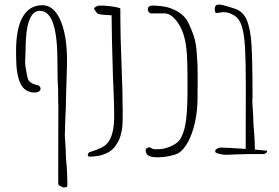

<svg xmlns="http://www.w3.org/2000/svg" viewBox="-20 -682 1219 839"><path d="M255.4 137.2Q246.6 132.8 241.5 129.9Q236.3 127 235.4 124.8Q234.4 122.6 234.4 118.7V45.9L234.9 -181.6V-226.6H234.4Q234.4 -264.2 233.9 -289.1V-289.6L231.9 -331.5Q231 -382.3 231 -408.2V-411.6Q231 -524.4 212.2 -579.6Q193.4 -634.8 153.8 -634.8Q123 -634.8 107.4 -591.8Q91.8 -548.8 91.8 -466.3Q91.8 -455.6 90.8 -436Q89.8 -418.5 89.8 -411.6Q89.8 -405.8 90.8 -395V-394.5L94.2 -374.5Q98.1 -350.1 101.3 -339.6Q104.5 -329.1 112.8 -322.5Q121.1 -315.9 139.6 -310.5Q147 -311 152.1 -305.9Q157.2 -300.8 157.2 -294.4Q157.2 -287.6 150.6 -282.7Q144 -277.8 130.4 -277.8Q88.9 -277.8 69.6 -316.7Q50.3 -355.5 50.3 -439.5V-460.4Q50.3 -558.1 79.6 -608.6Q108.9 -659.2 165 -659.2Q198.2 -659.2 222.4 -629.9Q246.6 -600.6 259.8 -545.9Q272.9 -491.2 272.9 -416.5Q272.9 -399.9 272.5 -391.1L268.1 -243.2V-242.7Q268.6 -219.2 266.1 -179.2Q264.2 -137.2 264.2 -112.3Q264.2 -107.9 263.7 -105Q263.2 -100.6 263.2 -95.2Q263.2 -83.5 265.6 -52.7Q267.6 -27.8 267.6 -11.7Q267.6 9.8 271 39.1Q272.5 53.2 273.4 78.4Q274.4 103.5 274.4 117.7Q274.4 128.9 273.7 132.1Q272.9 135.3 269.8 136Q266.6 136.7 255.4 137.2Z M363.8 -6.8Q364.3 -9.3 366.5 -12.5Q368.7 -15.6 371.1 -17.6L379.4 -19.5Q401.9 -26.9 419.7 -35.2Q437.5 -43.5 447.8 -54.7Q479 -88.9 479 -174.3Q479 -201.2 478.3 -225.6Q477.5 -250 477.1 -261.7L473.6 -347.2Q467.8 -537.1 467.8 -602.1V-615.2L435.1 -617.2Q418.5 -618.2 408.2 -621.6Q405.8 -622.1 399.9 -630.4Q394 -638.7 392.1 -641.1Q391.1 -642.6 391.1 -643.6Q391.1 -647.9 398.9 -652.8Q406.7 -657.7 415 -657.7Q436 -657.7 457.3 -655.3Q478.5 -652.8 492.2 -649.7Q505.9 -646.5 505.9 -644V-607.9Q505.9 -526.4 511.2 -397Q516.1 -275.4 516.1 -196.3V-163.1Q516.1 -146.5 515.1 -134.3Q514.2 -122.1 510.7 -105Q506.8 -86.4 501 -72.8Q495.1 -59.1 484.9 -44.9Q474.1 -29.8 459.5 -20.3Q444.8 -10.7 423.3 -3.9Q397.9 2.4 373 2.4Q367.7 2.4 365.5 0.7Q363.3 -1 363.8 -6.8Z M843.8 -339.8V-315.9Q843.8 -297.4 843.3 -284.7V-284.2V-257.3Q843.3 -197.3 831.8 -146.7Q820.3 -96.2 801.8 -62Q783.2 -27.8 761.7 -14.2Q749.5 -6.3 721.9 -0.5Q694.3 5.4 668 5.4Q640.6 5.4 628.7 -2Q616.7 -9.3 616.7 -25.4Q616.7 -37.1 635.3 -38.6Q645.5 -29.8 659.7 -29.8Q695.3 -29.8 710.9 -37.1V-36.6Q757.8 -52.7 771 -80.1Q788.1 -111.3 793.7 -163.1Q799.3 -214.8 799.3 -277.3V-318.8V-350.1Q799.3 -401.9 796.6 -445.1Q793.9 -488.3 784.7 -522Q776.9 -550.8 762.7 -574.2Q748.5 -597.7 731.9 -610.6Q715.3 -623.5 700.2 -623.5H639.2Q633.8 -624 629.9 -629.2Q626 -634.3 626 -641.1Q626 -657.7 647.9 -657.7Q665 -657.7 687 -654.8Q709 -651.9 721.2 -647.5Q753.4 -636.2 774.2 -619.1Q794.9 -602.1 805.7 -576.7Q807.6 -572.8 817.1 -550.5Q826.7 -528.3 831.8 -506.8Q836.9 -485.4 838.9 -460.4Q842.3 -418.9 843 -401.4Q843.8 -383.8 843.8 -339.8Z M1147.5 -23.4Q1147.5 -17.1 1142.1 -12.9Q1136.7 -8.8 1128.9 -8.8H1067.9L1012.7 -7.3L1001.5 -6.8Q967.8 -5.4 966.8 -5.4Q960.9 -5.4 951.7 -6.8Q942.4 -8.3 937.5 -9.8Q925.3 -12.7 921.4 -16.6Q921.4 -17.1 920.9 -18.8Q920.4 -20.5 920.4 -22.9Q920.4 -27.3 928.2 -32.2Q936 -37.1 944.3 -37.1Q970.7 -37.1 1053.7 -31.2V-100.1L1054.2 -305.2Q1054.2 -411.1 1051 -469.7Q1047.9 -528.3 1037.8 -563.2Q1027.8 -598.1 1007.3 -611.8Q982.4 -628.9 958 -628.9Q951.7 -628.9 937 -626.5Q931.2 -625 927.2 -625Q922.4 -625 920.4 -628.9Q918.5 -632.8 918.5 -644Q918.5 -662.1 937.5 -662.1Q949.7 -662.1 980 -652.3Q993.7 -647.5 1000 -646Q1039.6 -635.3 1056.9 -597.9Q1074.2 -560.5 1078.9 -488Q1083.5 -415.5 1083.5 -258.3Q1083.5 -253.9 1083 -251Q1082.5 -246.6 1082.5 -241.2Q1082.5 -229.5 1085 -198.7Q1086.9 -173.8 1086.9 -157.7Q1086.9 -136.2 1090.3 -106.9Q1091.8 -92.8 1092.8 -67.6Q1093.8 -42.5 1093.8 -28.3Q1115.2 -26.4 1129.4 -25.1Q1143.6 -23.9 1147.5 -23.4ZM920.9 -17.1 921.4 -16.6Z"/></svg>

Font: Amatica SC
Style: Regular
Weight: 400
Designer: Vernon Adams, Ben Nathan
Foundry: newtypography
Version: Version 2.001